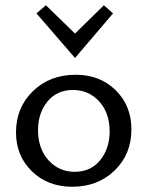

<svg xmlns="http://www.w3.org/2000/svg" viewBox="-20 -707 563 732"><path d="M266 -486 119 -656 155 -687 266 -579 376 -687 411 -656ZM255 5Q162 5 101.5 -54Q41 -113 41 -202Q41 -297 105.5 -359.5Q170 -422 269 -422Q361 -422 421 -363Q481 -304 481 -214Q481 -119 417 -57Q353 5 255 5ZM265 -52Q326 -52 362 -96.5Q398 -141 398 -206Q398 -277 358 -320.5Q318 -364 258 -364Q197 -364 161 -320Q125 -276 125 -211Q125 -140 165 -96Q205 -52 265 -52Z"/></svg>

Font: EauTest Medium
Style: Regular
Weight: 500
Designer: Christian Thalmann (Catharsis Fonts)
Version: Version 0.001;PS 000.001;hotconv 1.0.88;makeotf.lib2.5.64775